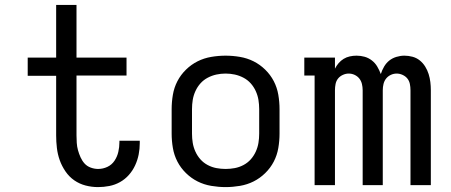

<svg xmlns="http://www.w3.org/2000/svg" viewBox="-20 -755 1840 783"><path d="M380 8Q354 8 329 1.5Q304 -5 283 -19.5Q262 -34 247 -56Q232 -78 223.5 -102Q215 -126 212 -151.5Q209 -177 209 -203V-446H93V-520H209V-735H292V-520H496V-447H292V-203Q292 -188 293 -172.5Q294 -157 298 -142.5Q302 -128 308.5 -113.5Q315 -99 325 -88Q335 -77 350 -71.5Q365 -66 380 -66Q400 -66 418 -74.5Q436 -83 447 -99.5Q458 -116 462.5 -135.5Q467 -155 467 -175V-181H550V-171Q550 -148 545.5 -125Q541 -102 531 -80.5Q521 -59 505.5 -41.5Q490 -24 469.5 -12.5Q449 -1 426 3.5Q403 8 380 8Z M900 8Q871 8 841.5 3Q812 -2 786 -15Q760 -28 738.5 -49Q717 -70 703.5 -96Q690 -122 685 -151.5Q680 -181 680 -210V-310Q680 -339 685 -368.5Q690 -398 703.5 -424Q717 -450 738.5 -471Q760 -492 786 -505Q812 -518 841.5 -523Q871 -528 900 -528Q929 -528 958.5 -523Q988 -518 1014 -505Q1040 -492 1061.5 -471Q1083 -450 1096.5 -424Q1110 -398 1115 -368.5Q1120 -339 1120 -310V-210Q1120 -181 1115 -151.5Q1110 -122 1096.5 -96Q1083 -70 1061.5 -49Q1040 -28 1014 -15Q988 -2 958.5 3Q929 8 900 8ZM900 -66Q919 -66 937.5 -69.5Q956 -73 973 -82Q990 -91 1002.5 -105Q1015 -119 1023 -136.5Q1031 -154 1034 -172.5Q1037 -191 1037 -210V-310Q1037 -329 1034 -347.5Q1031 -366 1023 -383.5Q1015 -401 1002.5 -415Q990 -429 973 -438Q956 -447 937.5 -451Q919 -455 900 -455Q881 -455 862.5 -451Q844 -447 827 -438Q810 -429 797.5 -415Q785 -401 777 -383.5Q769 -366 766 -347.5Q763 -329 763 -310V-210Q763 -191 766 -172.5Q769 -154 777 -136.5Q785 -119 797.5 -105Q810 -91 827 -82Q844 -73 862.5 -69.5Q881 -66 900 -66Z M1263 0V-447H1221V-520H1346V-475Q1352 -487 1361 -497.5Q1370 -508 1381.5 -515Q1393 -522 1406.5 -525Q1420 -528 1434 -528Q1451 -528 1467 -523.5Q1483 -519 1496.5 -508.5Q1510 -498 1518.5 -483.5Q1527 -469 1533 -453Q1538 -469 1546.5 -483.5Q1555 -498 1567.5 -508Q1580 -518 1596.5 -523Q1613 -528 1629 -528Q1646 -528 1662.5 -523.5Q1679 -519 1692 -508.5Q1705 -498 1714 -483.5Q1723 -469 1728 -453Q1733 -437 1735 -420.5Q1737 -404 1737 -387V0H1654V-387Q1654 -400 1651.5 -412.5Q1649 -425 1641.5 -434.5Q1634 -444 1622 -449.5Q1610 -455 1598 -455Q1585 -455 1573.5 -449.5Q1562 -444 1554.5 -434.5Q1547 -425 1544 -412.5Q1541 -400 1541 -387V0H1459V-387Q1459 -400 1456 -412.5Q1453 -425 1445.5 -434.5Q1438 -444 1426.5 -449.5Q1415 -455 1402 -455Q1390 -455 1378 -449.5Q1366 -444 1358.5 -434.5Q1351 -425 1348.5 -412.5Q1346 -400 1346 -387V0Z"/></svg>

Font: Nova Nerd Font
Style: Regular
Weight: 400
Designer: Belleve Invis
Foundry: Belleve Invis
Version: Version 24.1.4; ttfautohint (v1.8.4);Nerd Fonts 3.1.1